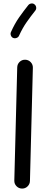

<svg xmlns="http://www.w3.org/2000/svg" viewBox="-20 -1061 272 1127"><path d="M108.9 45.9Q89.8 45.4 76.7 31.7Q63.5 18.1 64 -1L81.1 -665.5Q81.5 -684.6 95.2 -697.8Q108.9 -710.9 127.9 -710.4Q147 -710 160.2 -696.3Q173.3 -682.6 172.9 -663.6L155.8 1Q155.3 20 141.6 33.2Q127.9 46.4 108.9 45.9ZM182.6 -1035.2Q190.9 -1028.8 192.4 -1017.8Q193.8 -1006.8 187 -998.5Q159.7 -964.4 136 -930.4Q112.3 -896.5 91.8 -851.6Q87.9 -842.3 77.4 -838.4Q66.9 -834.5 57.1 -838.4Q47.9 -842.3 43.9 -853Q40 -863.8 44.4 -873Q66.4 -922.4 92.5 -959.5Q118.7 -996.6 146 -1030.8Q152.8 -1039.1 163.8 -1040.5Q174.8 -1042 182.6 -1035.2Z"/></svg>

Font: Mikhak-DS1-FD Medium
Style: Regular
Weight: 500
Designer: Amin Abedi
Version: Version 3.2